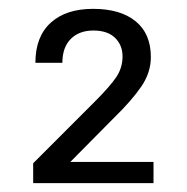

<svg xmlns="http://www.w3.org/2000/svg" viewBox="-20 -771 422 434"><path d="M121 -629H60Q60 -688 94.5 -719.5Q129 -751 190.5 -751Q252 -751 286.5 -723Q321 -695 321 -642Q321 -607 299.5 -575.5Q278 -544 238 -505L139 -405H327V-357H55V-402L194 -541Q229 -576 243 -597Q257 -618 257 -643.5Q257 -669 240 -685.5Q223 -702 191 -702Q159 -702 140 -683Q121 -664 121 -629Z"/></svg>

Font: Fauna One
Style: Regular
Weight: 400
Version: Version 1.001